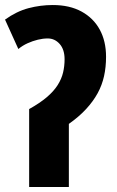

<svg xmlns="http://www.w3.org/2000/svg" viewBox="-20 -744 467 764"><path d="M190 -724Q257 -724 304.5 -698Q352 -672 377 -626Q402 -580 402 -518Q402 -477 394 -441Q386 -405 368.5 -373Q351 -341 323 -310.5Q295 -280 254 -251V0H96V-310Q139 -334 166.5 -357.5Q194 -381 209.5 -405.5Q225 -430 231 -455.5Q237 -481 237 -508Q237 -547 217.5 -569Q198 -591 170 -591Q151 -591 130.5 -586Q110 -581 90 -572Q70 -563 53 -549L0 -666Q46 -699 93.5 -711.5Q141 -724 190 -724Z"/></svg>

Font: Noto Sans Display Condensed ExtraBold
Style: Regular
Weight: 800
Width: 3
Designer: Monotype Design Team
Foundry: Monotype Imaging Inc.
Version: Version 2.003